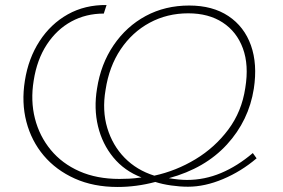

<svg xmlns="http://www.w3.org/2000/svg" viewBox="-20 -734 1127 764"><path d="M1001 -104Q940 -52 867.5 -21.5Q795 9 728 9Q696 9 661 4Q626 -1 598 -10Q523 10 448 10Q352 10 277.5 -23.5Q203 -57 154 -115Q105 -173 85 -249.5Q65 -326 79 -413Q93 -502 137.5 -570.5Q182 -639 250 -677Q318 -715 404 -714L393 -680Q322 -680 264 -648.5Q206 -617 166.5 -557Q127 -497 114 -413Q101 -333 119 -262.5Q137 -192 182 -137.5Q227 -83 296 -52.5Q365 -22 455 -22Q474 -22 494.5 -23Q515 -24 543 -28Q475 -54 431 -107.5Q387 -161 370 -231.5Q353 -302 366 -381Q381 -479 432 -554Q483 -629 560 -670.5Q637 -712 733 -712Q826 -712 889 -670Q952 -628 978.5 -553.5Q1005 -479 990 -381Q970 -254 883 -159Q796 -64 652 -25Q694 -18 724 -18Q794 -18 859.5 -45.5Q925 -73 986 -125ZM729 -681Q645 -681 575.5 -643.5Q506 -606 460 -537.5Q414 -469 400 -376Q386 -294 407 -224.5Q428 -155 476 -106Q524 -57 594 -35Q681 -54 758 -100.5Q835 -147 888.5 -218.5Q942 -290 956 -384Q971 -475 946.5 -541.5Q922 -608 866 -644.5Q810 -681 729 -681Z"/></svg>

Font: Raleway ExtraLight
Style: Italic
Weight: 200
Italic angle: -12°
Designer: Matt McInerney, Pablo Impallari, Rodrigo Fuenzalida
Foundry: Matt McInerney, Pablo Impallari, Rodrigo Fuenzalida
Version: Version 4.026